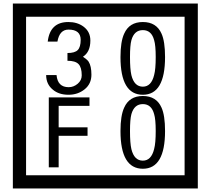

<svg xmlns="http://www.w3.org/2000/svg" viewBox="-20 -980 1195 1090"><path d="M1103 90H53V-960H1103ZM1028 15V-885H128V15ZM499 -556Q499 -504 460.5 -473Q422 -442 369 -442Q314 -442 280 -471Q242 -502 242 -554H301Q307 -485 370 -485Q398 -485 421 -504.5Q444 -524 444 -552Q444 -597 426 -616Q408 -635 363 -635V-679Q405 -679 421.5 -696Q438 -713 438 -754Q438 -812 369 -812Q318 -812 306 -744H251Q264 -855 368 -855Q419 -855 454 -829Q493 -800 493 -750Q493 -685 451 -658Q475 -642 483 -630Q499 -605 499 -556ZM917 -656Q917 -442 791 -442Q664 -442 664 -656Q664 -744 685 -789Q714 -855 791 -855Q868 -855 897 -789Q917 -745 917 -656ZM864 -656Q864 -723 855 -752Q840 -809 791 -809Q742 -809 726 -752Q718 -723 718 -656Q718 -587 726 -553Q742 -488 791 -488Q839 -488 855 -554Q864 -587 864 -656ZM488 -379H313V-257H477V-209H313V-30H257V-427H488ZM917 -236Q917 -22 791 -22Q664 -22 664 -236Q664 -324 685 -369Q714 -435 791 -435Q868 -435 897 -369Q917 -325 917 -236ZM864 -236Q864 -303 855 -332Q840 -389 791 -389Q742 -389 726 -332Q718 -303 718 -236Q718 -167 726 -133Q742 -68 791 -68Q839 -68 855 -134Q864 -167 864 -236Z"/></svg>

Font: Unicode BMP Fallback SIL
Style: Regular
Weight: 400
Foundry: NRSI, SIL International
Version: Version 5.1 Based on Unicode 5.1